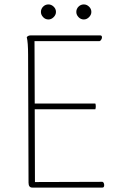

<svg xmlns="http://www.w3.org/2000/svg" viewBox="-20 -848 563 868"><path d="M451 -11Q451 0 443 0H126Q109 0 109 -22L107 -600Q107 -656 101 -680Q107 -688 119 -688H433Q441 -688 441 -679Q441 -674 437.5 -668.5Q434 -663 430 -662H136L137 -380H411Q413 -376 413 -367Q413 -359 411 -354H137L138 -25L443 -26Q447 -25 449 -20.5Q451 -16 451 -11ZM165 -794Q165 -808 175 -818Q185 -828 199 -828Q212 -828 222.5 -818Q233 -808 233 -794Q233 -781 222.5 -770.5Q212 -760 199 -760Q185 -760 175 -770.5Q165 -781 165 -794ZM325 -794Q325 -808 335 -818Q345 -828 359 -828Q372 -828 382.5 -818Q393 -808 393 -794Q393 -781 382.5 -770.5Q372 -760 359 -760Q345 -760 335 -770.5Q325 -781 325 -794Z"/></svg>

Font: Arima Madurai Thin
Style: Regular
Weight: 250
Designer: Joana Correia and Natanael Gama
Foundry: NDISCOVER
Version: Version 1.020; ttfautohint (v1.5) -l 7 -r 28 -G 50 -x 13 -D 